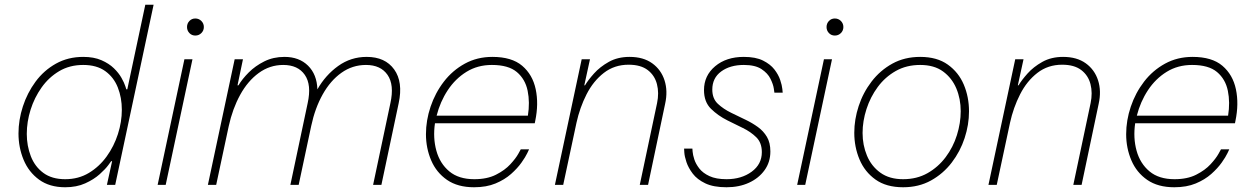

<svg xmlns="http://www.w3.org/2000/svg" viewBox="-20 -780 5286 810"><path d="M255 10Q189 10 145 -22Q101 -54 79.5 -106Q58 -158 58 -217Q58 -274 76.5 -331Q95 -388 130 -435.5Q165 -483 216 -511.5Q267 -540 331 -540Q376 -540 408 -526Q440 -512 460.5 -492Q481 -472 492.5 -451.5Q504 -431 508.5 -417Q513 -403 513 -403H517L593 -760H628L466 0H431L453 -100H449Q449 -100 437 -83.5Q425 -67 400.5 -45Q376 -23 339.5 -6.5Q303 10 255 10ZM255 -24Q311 -24 355 -50.5Q399 -77 430 -120Q461 -163 477.5 -214.5Q494 -266 494 -317Q494 -368 477 -411Q460 -454 424 -480Q388 -506 331 -506Q274 -506 230 -480Q186 -454 155.5 -411Q125 -368 109 -317Q93 -266 93 -215Q93 -165 110 -121Q127 -77 163 -50.5Q199 -24 255 -24Z M804 -630Q789 -630 779 -640.5Q769 -651 769 -666Q769 -681 779 -691.5Q789 -702 804 -702Q819 -702 829.5 -691.5Q840 -681 840 -666Q840 -651 829.5 -640.5Q819 -630 804 -630ZM645 0 758 -530H792L679 0Z M857 0 970 -530H1005L982 -420H986Q1002 -447 1029.5 -474.5Q1057 -502 1095 -521Q1133 -540 1180 -540Q1242 -540 1279.5 -503Q1317 -466 1319 -403Q1353 -463 1406.5 -501.5Q1460 -540 1527 -540Q1605 -540 1643 -487Q1681 -434 1662 -345L1589 0H1554L1627 -345Q1644 -422 1615 -464Q1586 -506 1524 -506Q1467 -506 1420.5 -473Q1374 -440 1341.5 -382Q1309 -324 1293 -249L1240 0H1205L1278 -345Q1295 -422 1266 -464Q1237 -506 1175 -506Q1118 -506 1071.5 -472Q1025 -438 993 -379.5Q961 -321 945 -248L892 0Z M1980 10Q1911 10 1866 -21Q1821 -52 1799 -103.5Q1777 -155 1777 -214Q1777 -272 1796.5 -330Q1816 -388 1852.5 -435.5Q1889 -483 1941 -511.5Q1993 -540 2057 -540Q2139 -540 2183 -502.5Q2227 -465 2240 -403.5Q2253 -342 2238 -270L2236 -260H1815Q1806 -198 1821 -144Q1836 -90 1875.5 -57Q1915 -24 1981 -24Q2035 -24 2072.5 -43Q2110 -62 2133 -87Q2156 -112 2166.5 -131Q2177 -150 2177 -150H2212Q2212 -150 2204.5 -134Q2197 -118 2180 -94Q2163 -70 2136 -46Q2109 -22 2070.5 -6Q2032 10 1980 10ZM1822 -292H2207Q2216 -348 2206 -397Q2196 -446 2160.5 -476Q2125 -506 2055 -506Q1995 -506 1948 -477Q1901 -448 1869 -399.5Q1837 -351 1822 -292Z M2321 0 2434 -530H2469L2445 -420H2448Q2461 -442 2486 -470Q2511 -498 2548.5 -519Q2586 -540 2636 -540Q2694 -540 2731.5 -513Q2769 -486 2783.5 -441Q2798 -396 2786 -342L2714 0H2679L2752 -345Q2761 -388 2751.5 -425Q2742 -462 2712.5 -484.5Q2683 -507 2632 -507Q2572 -507 2527.5 -472.5Q2483 -438 2454.5 -382Q2426 -326 2412 -262L2356 0Z M3045 10Q2990 10 2955.5 -6.5Q2921 -23 2902.5 -47.5Q2884 -72 2876 -96Q2868 -120 2867 -136.5Q2866 -153 2866 -153H2901Q2901 -153 2902 -140Q2903 -127 2909 -108Q2915 -89 2930 -69.5Q2945 -50 2973 -37Q3001 -24 3045 -24Q3108 -24 3151 -55.5Q3194 -87 3194 -138Q3194 -178 3170.5 -201Q3147 -224 3114 -240L3049 -272Q3009 -292 2979.5 -321Q2950 -350 2950 -400Q2950 -461 2997 -500.5Q3044 -540 3118 -540Q3168 -540 3199 -524.5Q3230 -509 3247 -487Q3264 -465 3271.5 -442.5Q3279 -420 3280.5 -404.5Q3282 -389 3282 -389H3247Q3247 -389 3244.5 -406.5Q3242 -424 3230.5 -447.5Q3219 -471 3192.5 -488.5Q3166 -506 3118 -506Q3060 -506 3022.5 -478.5Q2985 -451 2985 -402Q2985 -364 3008.5 -342Q3032 -320 3065 -304L3127 -274Q3154 -261 3177.5 -244Q3201 -227 3215.5 -202.5Q3230 -178 3230 -141Q3230 -96 3205.5 -62Q3181 -28 3139.5 -9Q3098 10 3045 10Z M3502 -630Q3487 -630 3477 -640.5Q3467 -651 3467 -666Q3467 -681 3477 -691.5Q3487 -702 3502 -702Q3517 -702 3527.5 -691.5Q3538 -681 3538 -666Q3538 -651 3527.5 -640.5Q3517 -630 3502 -630ZM3343 0 3456 -530H3490L3377 0Z M3790 10Q3719 10 3673.5 -22.5Q3628 -55 3606 -107.5Q3584 -160 3584 -220Q3584 -276 3602.5 -332.5Q3621 -389 3657 -436Q3693 -483 3744.5 -511.5Q3796 -540 3862 -540Q3933 -540 3978.5 -507.5Q4024 -475 4046 -423Q4068 -371 4068 -310Q4068 -254 4049.5 -197.5Q4031 -141 3995 -94Q3959 -47 3907.5 -18.5Q3856 10 3790 10ZM3790 -24Q3848 -24 3893 -49.5Q3938 -75 3969.5 -117Q4001 -159 4017 -210Q4033 -261 4033 -311Q4033 -363 4014.5 -407Q3996 -451 3958.5 -478.5Q3921 -506 3862 -506Q3804 -506 3759 -480.5Q3714 -455 3683 -413Q3652 -371 3635.5 -320Q3619 -269 3619 -219Q3619 -168 3637.5 -123.5Q3656 -79 3694 -51.5Q3732 -24 3790 -24Z M4150 0 4263 -530H4298L4274 -420H4277Q4290 -442 4315 -470Q4340 -498 4377.5 -519Q4415 -540 4465 -540Q4523 -540 4560.5 -513Q4598 -486 4612.5 -441Q4627 -396 4615 -342L4543 0H4508L4581 -345Q4590 -388 4580.5 -425Q4571 -462 4541.5 -484.5Q4512 -507 4461 -507Q4401 -507 4356.5 -472.5Q4312 -438 4283.5 -382Q4255 -326 4241 -262L4185 0Z M4934 10Q4865 10 4820 -21Q4775 -52 4753 -103.5Q4731 -155 4731 -214Q4731 -272 4750.5 -330Q4770 -388 4806.5 -435.5Q4843 -483 4895 -511.5Q4947 -540 5011 -540Q5093 -540 5137 -502.5Q5181 -465 5194 -403.5Q5207 -342 5192 -270L5190 -260H4769Q4760 -198 4775 -144Q4790 -90 4829.5 -57Q4869 -24 4935 -24Q4989 -24 5026.5 -43Q5064 -62 5087 -87Q5110 -112 5120.5 -131Q5131 -150 5131 -150H5166Q5166 -150 5158.5 -134Q5151 -118 5134 -94Q5117 -70 5090 -46Q5063 -22 5024.5 -6Q4986 10 4934 10ZM4776 -292H5161Q5170 -348 5160 -397Q5150 -446 5114.5 -476Q5079 -506 5009 -506Q4949 -506 4902 -477Q4855 -448 4823 -399.5Q4791 -351 4776 -292Z"/></svg>

Font: Be Vietnam Pro Thin
Style: Italic
Weight: 100
Italic angle: -12°
Designer: Lam Bao, Tony Le, Vietanh Nguyen
Foundry: Yellow Type Foundry
Version: Version 1.002; ttfautohint (v1.8.3)